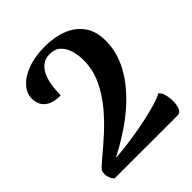

<svg xmlns="http://www.w3.org/2000/svg" viewBox="-198 -835 958 958"><g transform="rotate(-45 281.5 -356.0)"><path d="M56 0Q45 -10 38.5 -30Q32 -50 39 -73Q54 -91 91.5 -122Q129 -153 175 -194.5Q221 -236 264.5 -288Q308 -340 336 -400Q364 -460 364 -527Q364 -563 354.5 -595Q345 -627 323.5 -647.5Q302 -668 266 -668Q232 -668 211 -650Q190 -632 178.5 -604Q167 -576 163 -544Q159 -512 159 -483Q112 -483 87 -497.5Q62 -512 53.5 -533Q45 -554 45 -572Q45 -610 73 -641.5Q101 -673 153 -692.5Q205 -712 276 -712Q343 -712 396 -691Q449 -670 480 -627Q511 -584 511 -517Q511 -455 488.5 -400Q466 -345 429.5 -298Q393 -251 349.5 -212.5Q306 -174 263 -145Q220 -116 185.5 -96.5Q151 -77 132 -68Q161 -69 202 -74Q243 -79 289 -86.5Q335 -94 379 -104Q423 -114 457.5 -124.5Q492 -135 510 -146Q523 -137 529.5 -113.5Q536 -90 535.5 -64Q535 -38 527 -19Q519 0 502 0Z"/></g></svg>

Font: Arima Thin
Style: Regular
Weight: 100
Designer: Joana Correia and Natanael Gama
Foundry: NDISCOVER
Version: Version 1.101;gftools[0.9.23]